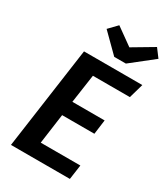

<svg xmlns="http://www.w3.org/2000/svg" viewBox="-223 -1028 987 1129"><g transform="rotate(30 270.5 -464.0)"><path d="M508 -593H257L229 -400H448L435 -302H216L188 -99H457L443 0H43L140 -691H536ZM541 -872 389 -752H310L189 -872L243 -928L359 -845L499 -928Z"/></g></svg>

Font: FiraGO Medium
Style: Italic
Weight: 500
Italic angle: -8°
Designer: bBox Type GmbH
Foundry: bBox Type GmbH
Version: Version 1.001